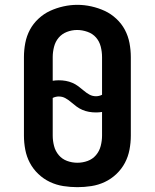

<svg xmlns="http://www.w3.org/2000/svg" viewBox="-20 -766 640 794"><path d="M300 8Q271 8 242 3.5Q213 -1 186.5 -13.5Q160 -26 138.5 -46.5Q117 -67 103.5 -92.5Q90 -118 84.5 -147Q79 -176 79 -205V-530Q79 -559 84.5 -588Q90 -617 103.5 -642.5Q117 -668 139 -688.5Q161 -709 187 -721Q213 -733 242 -739.5Q271 -746 300 -746Q329 -746 358 -739.5Q387 -733 413 -721Q439 -709 461 -688.5Q483 -668 496.5 -642.5Q510 -617 515.5 -588Q521 -559 521 -530V-205Q521 -176 515.5 -147Q510 -118 496.5 -92.5Q483 -67 461.5 -46.5Q440 -26 413.5 -13.5Q387 -1 358 3.5Q329 8 300 8ZM377 -368Q383 -368 389.5 -369.5Q396 -371 402 -374V-530Q402 -552 396.5 -573.5Q391 -595 377 -611Q363 -627 341.5 -634.5Q320 -642 299 -642Q277 -642 256.5 -634Q236 -626 222.5 -610Q209 -594 203.5 -572.5Q198 -551 198 -530V-432Q204 -433 210.5 -433.5Q217 -434 223 -434Q238 -434 252 -431.5Q266 -429 279 -423.5Q292 -418 303.5 -409.5Q315 -401 326 -391.5Q337 -382 349.5 -375Q362 -368 377 -368ZM300 -93Q322 -93 342.5 -100.5Q363 -108 377 -124.5Q391 -141 396.5 -162.5Q402 -184 402 -205V-303Q396 -302 389.5 -301.5Q383 -301 377 -301Q362 -301 348 -303.5Q334 -306 321 -311.5Q308 -317 296.5 -325.5Q285 -334 274 -343.5Q263 -353 250.5 -360Q238 -367 223 -367Q217 -367 210.5 -365.5Q204 -364 198 -361V-205Q198 -184 203.5 -162.5Q209 -141 223 -124.5Q237 -108 257.5 -100.5Q278 -93 300 -93Z"/></svg>

Font: Iosevka Curly Slab Extended
Style: Bold
Weight: 700
Width: 7
Monospace: yes
Designer: Belleve Invis
Foundry: Belleve Invis
Version: Version 11.1.0; ttfautohint (v1.8.3)